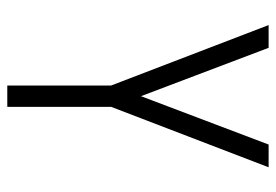

<svg xmlns="http://www.w3.org/2000/svg" viewBox="-138 -638 775 540"><g transform="rotate(90 250.0 -367.5)"><path d="M220 0V-292L50 -735H114L250 -376L386 -735H450L280 -292V0Z"/></g></svg>

Font: Iosevka Term Light
Style: Regular
Weight: 300
Monospace: yes
Designer: Belleve Invis
Foundry: Belleve Invis
Version: Version 9.0.1; ttfautohint (v1.8.3)